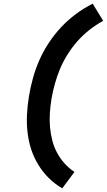

<svg xmlns="http://www.w3.org/2000/svg" viewBox="-20 -861 580 1042"><path d="M318 161Q278 138 245.5 106Q213 74 188.5 34Q164 -6 149.5 -50Q135 -94 129.5 -142.5Q124 -191 126.5 -240Q129 -289 137 -337Q145 -387 159 -437.5Q173 -488 194 -535.5Q215 -583 245 -628.5Q275 -674 311.5 -713Q348 -752 391.5 -784.5Q435 -817 483 -841L540 -748Q500 -726 464.5 -698Q429 -670 399.5 -636.5Q370 -603 346 -564.5Q322 -526 305.5 -486.5Q289 -447 277.5 -405Q266 -363 259 -322Q253 -284 250.5 -246Q248 -208 251.5 -170.5Q255 -133 264 -98Q273 -63 290 -31.5Q307 0 331 26.5Q355 53 384 72Z"/></svg>

Font: Iosevka Curly Slab XBdObl
Style: Regular
Weight: 800
Italic angle: -9°
Monospace: yes
Designer: Belleve Invis
Foundry: Belleve Invis
Version: Version 11.1.0; ttfautohint (v1.8.3)